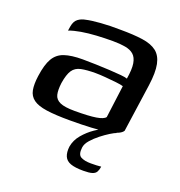

<svg xmlns="http://www.w3.org/2000/svg" viewBox="-110 -497 719 768"><g transform="rotate(20 249.5 -113.5)"><path d="M208 6Q146 6 108 0.5Q70 -5 51 -19Q32 -33 27.5 -57Q23 -81 28 -117Q35 -168 50.5 -194.5Q66 -221 95.5 -231Q125 -241 173 -241Q199 -241 229 -240Q259 -239 287.5 -237.5Q316 -236 337 -234Q358 -232 365 -229Q372 -271 368 -295Q364 -319 350.5 -331Q337 -343 314 -347Q291 -351 261 -351Q227 -351 192.5 -349Q158 -347 128.5 -342Q99 -337 78 -329L81 -348Q85 -371 98.5 -381Q112 -391 130 -394Q151 -399 190.5 -402Q230 -405 274 -404Q330 -404 368.5 -398.5Q407 -393 429 -376Q451 -359 458 -325Q465 -291 457 -234L428 -30Q417 -11 363.5 -2.5Q310 6 208 6ZM213 -36Q273 -36 303.5 -41Q334 -46 342 -57L360 -195Q351 -198 329 -200.5Q307 -203 282 -205Q257 -207 240 -207Q203 -207 179 -202Q155 -197 143 -179Q131 -161 125 -123Q121 -92 125.5 -73Q130 -54 150 -45Q170 -36 213 -36ZM327 177Q292 177 272.5 170Q253 163 246 146.5Q239 130 242 105Q247 76 267 52.5Q287 29 311 12.5Q335 -4 350 -11H402Q393 -8 376 2.5Q359 13 340.5 27.5Q322 42 307.5 58.5Q293 75 291 91Q287 122 302.5 130.5Q318 139 345 139Q361 139 369.5 138.5Q378 138 382.5 137.5Q387 137 389 137Q387 151 382 160Q377 169 364.5 173Q352 177 327 177Z"/></g></svg>

Font: Genos Medium
Style: Italic
Weight: 500
Italic angle: -8°
Designer: Robert E. Leuschke
Foundry: Robert E. Leuschke
Version: Version 1.010